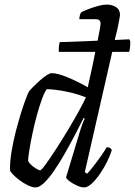

<svg xmlns="http://www.w3.org/2000/svg" viewBox="-20 -820 590 840"><path d="M136 0Q121 0 102.5 -9Q84 -18 66.5 -31Q49 -44 37 -56.5Q25 -69 24 -75Q23 -112 30.5 -157Q38 -202 49.5 -246.5Q61 -291 73 -329Q85 -367 94.5 -391.5Q104 -416 107 -420Q112 -427 125 -440Q138 -453 153.5 -467Q169 -481 183.5 -490.5Q198 -500 206 -500Q232 -500 277.5 -481Q323 -462 364 -438Q366 -448 371.5 -472.5Q377 -497 384 -529Q391 -561 397 -593H237Q237 -613 238.5 -623Q240 -633 242 -636Q265 -636 311.5 -638Q358 -640 407 -642Q413 -670 416.5 -691Q420 -712 420 -717Q420 -736 399 -736H327Q327 -744 329.5 -753Q332 -762 335 -766Q348 -773 369 -781Q390 -789 411 -794.5Q432 -800 447 -800Q470 -800 487.5 -789Q505 -778 505 -754Q505 -747 493 -690L482 -645Q532 -647 546 -648L550 -639Q550 -622 548.5 -610.5Q547 -599 545 -593H471L351 -67L361 -60Q371 -70 387.5 -91Q404 -112 420.5 -135.5Q437 -159 447 -176Q456 -176 462 -172Q468 -168 469 -163Q463 -142 449.5 -114.5Q436 -87 418 -60.5Q400 -34 381.5 -17Q363 0 348 0Q335 0 317 -8Q299 -16 285 -26.5Q271 -37 269 -44L326 -233Q333 -257 340 -276Q347 -295 351 -301L346 -304Q329 -270 307.5 -229Q286 -188 263 -147.5Q240 -107 217 -73.5Q194 -40 173 -20Q152 0 136 0ZM156 -75Q161 -75 179.5 -100.5Q198 -126 224 -166Q250 -206 276.5 -250Q303 -294 324.5 -333Q346 -372 356 -394Q313 -411 267 -420Q221 -429 185 -430Q175 -418 163.5 -386.5Q152 -355 141 -314.5Q130 -274 121.5 -233.5Q113 -193 108 -161Q103 -129 103 -116Q110 -102 129 -88.5Q148 -75 156 -75Z"/></svg>

Font: Texturina 72pt 72pt Regular
Style: Italic
Weight: 400
Italic angle: -11°
Designer: Guillermo Torres Carreño
Foundry: Omnibus-Type
Version: Version 1.002; ttfautohint (v1.8.3)